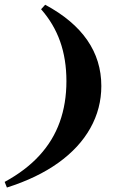

<svg xmlns="http://www.w3.org/2000/svg" viewBox="-66 -651 522 825"><path d="M-36.3 154.8 -46 130.6Q44.4 81.5 103.2 17.3Q162.1 -46.8 190.7 -126.6Q219.4 -206.5 219.4 -302.4Q219.4 -396.8 192.3 -473Q165.3 -549.2 110.5 -611.3L128.2 -630.6Q248.4 -566.1 308.9 -478.6Q369.4 -391.1 369.4 -281.5Q369.4 -184.7 322.2 -100.4Q275 -16.1 184.3 48.8Q93.5 113.7 -36.3 154.8Z"/></svg>

Font: Playfair 5pt SemiExpanded Light Black
Style: Italic
Weight: 900
Italic angle: -15.6°
Version: Version 2.001;gftools[0.9.30]